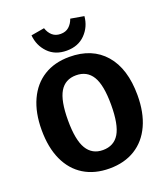

<svg xmlns="http://www.w3.org/2000/svg" viewBox="-166 -1043 1024 1176"><g transform="rotate(-20 345.5 -455.5)"><path d="M658 -347Q658 -234 620.5 -152Q583 -70 512.5 -26.5Q442 17 345 17Q248 17 178 -26Q108 -69 70.5 -150.5Q33 -232 33 -347Q33 -459 70.5 -541Q108 -623 178 -666.5Q248 -710 345 -710Q493 -710 575.5 -615Q658 -520 658 -347ZM205 -347Q205 -219 240 -161Q275 -103 345 -103Q417 -103 451.5 -160.5Q486 -218 486 -347Q486 -476 451 -533Q416 -590 345 -590Q274 -590 239.5 -532.5Q205 -475 205 -347ZM173 -913 260 -928Q270 -897 291 -878.5Q312 -860 345 -860Q378 -860 399 -878.5Q420 -897 431 -928L518 -913Q512 -845 466 -798Q420 -751 345 -751Q270 -751 224.5 -798Q179 -845 173 -913Z"/></g></svg>

Font: Fira Sans BGR
Style: Bold
Weight: 700
Designer: bBox Type GmbH & Carrois Corporate GbR & Edenspiekermann AG
Foundry: bBox Type GmbH & Carrois Corporate GbR & Edenspiekermann AG
Version: Version 4.301